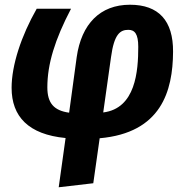

<svg xmlns="http://www.w3.org/2000/svg" viewBox="-20 -568 783 811"><path d="M529 -548C403 -548 324 -467 304 -327L272 -92C208 -101 180 -132 180 -199C180 -298 212 -401 280 -531H135C70 -417 29 -293 29 -197C29 -76 100 0 257 15L228 223L374 206L401 16C661 -7 710 -183 711 -349C712 -481 650 -548 529 -548ZM522 -442C549 -442 564 -425 564 -370C564 -268 553 -110 416 -93L449 -327C462 -423 487 -442 522 -442Z"/></svg>

Font: Fira Sans
Style: Bold Italic
Weight: 700
Italic angle: -8°
Designer: bBox Type GmbH & Carrois Corporate GbR & Edenspiekermann AG
Foundry: bBox Type GmbH & Carrois Corporate GbR & Edenspiekermann AG
Version: Version 4.301;PS 004.301;hotconv 1.0.88;makeotf.lib2.5.64775